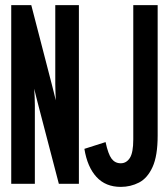

<svg xmlns="http://www.w3.org/2000/svg" viewBox="-20 -720 656 752"><path d="M453 12Q393.5 12 357.8 -27Q322 -66 310.5 -137L393.5 -163.5Q403.5 -116.5 417 -98.5Q430.5 -80.5 453 -80.5Q475 -80.5 488.5 -101.2Q502 -122 502 -174V-700H597.5V-189Q597.5 -109.5 577.5 -65.8Q557.5 -22 524.5 -5Q491.5 12 453 12ZM24 0V-700H102.5L182.5 -391Q185.5 -379 190.5 -359.5Q195.5 -340 198.5 -327Q198 -341.5 197.2 -361.2Q196.5 -381 196.5 -390.5V-700H289V0H210.5L130.5 -306.5Q127.5 -318 122.2 -338.8Q117 -359.5 114 -372.5Q115 -358.5 115.8 -338.8Q116.5 -319 116.5 -308.5V0Z"/></svg>

Font: Overpass Mono SemiBold
Style: Regular
Weight: 600
Monospace: yes
Designer: Delve Withrington, Dave Bailey
Foundry: Delve Fonts LLC
Version: Version 4.000